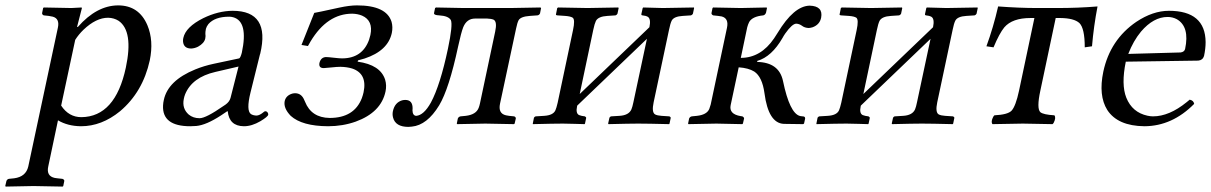

<svg xmlns="http://www.w3.org/2000/svg" viewBox="-42 -459 4498 713"><path d="M237.3 -311 185.1 -66.9Q213.4 -23.9 260.3 -23.9Q386.2 -25.4 425.3 -208Q454.1 -343.3 398.4 -381.8Q381.3 -392.6 359.4 -393.1Q314.9 -393.1 268.1 -348.6Q250 -331.1 237.3 -311ZM262.2 -429.2 244.1 -358.9H247.1Q316.9 -438.5 396.5 -439Q474.1 -439 505.4 -365.2Q529.3 -308.1 514.2 -234.9Q488.3 -117.2 403.8 -45.9Q335.4 9.8 258.8 9.8Q209.5 9.3 173.3 -12.2L137.2 159.2Q129.4 194.8 161.1 201.7Q166 202.6 170.9 203.1L189.5 205.1Q196.8 207.5 196.8 212.9L192.9 231.9L190.4 233.9Q189.5 233.9 82.5 231.9L-20.5 233.9L-22.5 231.9L-18.1 212.9Q-15.1 206.1 -8.8 205.1L10.7 203.1Q54.2 197.3 63 159.2L172.9 -356Q180.2 -389.6 154.3 -397Q147 -398.9 139.2 -399.9L120.6 -401.9Q114.3 -404.3 114.3 -410.2L118.2 -429.2L120.6 -431.2Q121.6 -431.2 223.1 -429.2L260.7 -431.2Z M843.8 -211.9 757.8 -191.9Q671.4 -171.9 645.5 -108.9Q642.1 -100.1 640.6 -91.8Q633.3 -56.2 658.7 -33.7Q675.3 -20 699.2 -20Q722.7 -20 788.6 -65.9Q793.5 -69.3 795.9 -70.8Q810.1 -81.1 814 -95.2ZM803.7 -45.9H801.8L779.3 -30.8Q724.1 5.4 687 8.8Q676.3 9.8 664.6 9.8Q559.6 9.8 563.5 -67.4Q564 -77.6 566.4 -87.9Q581.5 -159.7 683.1 -201.2Q715.3 -214.4 752 -222.2L846.2 -242.2Q851.1 -244.6 856 -263.2Q880.9 -379.4 823.7 -395Q816.4 -397 809.1 -397Q755.9 -397 731.9 -369.6Q725.1 -360.8 722.7 -352.1Q720.2 -339.4 720.7 -333Q722.2 -326.2 720.2 -315.9Q716.3 -298.3 693.4 -285.6Q680.7 -279.3 668 -278.8Q640.1 -278.8 637.7 -304.7Q637.2 -311.5 638.7 -317.9Q647.5 -358.9 712.9 -391.6Q768.1 -418.5 821.8 -418.9Q962.4 -418.9 924.3 -259.3Q923.8 -257.3 923.3 -256.8L888.2 -115.2Q871.6 -47.9 890.1 -35.2Q898.4 -30.3 910.2 -29.8Q921.9 -29.8 938 -43.5Q940.9 -45.9 942.9 -45.9Q950.7 -45.9 953.6 -37.6Q954.1 -34.7 954.1 -33.2Q952.6 -25.4 924.8 -8.8Q893.1 9.8 863.8 9.8Q809.1 9.3 803.7 -45.9Z M1015.1 -83Q1019.5 -104 1043 -111.3Q1048.8 -112.8 1053.7 -112.8Q1078.1 -112.8 1088.4 -86.4Q1089.4 -83.5 1090.8 -81.1Q1114.3 -22 1182.1 -21Q1273.4 -21 1301.8 -94.7Q1305.7 -105.5 1308.1 -116.2Q1322.8 -185.5 1265.6 -204.6Q1246.6 -210.4 1222.2 -210.9Q1210 -210.9 1187.5 -208.5Q1168.5 -206.5 1160.2 -206.1Q1141.6 -206.1 1144 -223.6Q1144.5 -225.1 1144.5 -226.1Q1149.9 -246.1 1168 -247.1Q1176.8 -247.1 1197.8 -244.6Q1218.8 -242.2 1228 -242.2Q1303.7 -242.2 1328.6 -311.5Q1331.5 -320.3 1333.5 -329.1Q1344.7 -382.3 1302.7 -400.9Q1286.6 -407.7 1266.1 -408.2Q1173.3 -408.2 1111.3 -305.2Q1106 -296.4 1101.6 -288.1L1077.6 -292L1125 -411.1Q1133.3 -412.1 1217.8 -430.7Q1256.3 -439 1283.7 -439Q1393.1 -439 1412.1 -377.9Q1417.5 -358.4 1413.1 -336.9Q1398.9 -270.5 1312 -241.7Q1299.3 -237.8 1287.6 -234.9L1286.1 -230Q1370.6 -218.3 1388.2 -163.1Q1394.5 -142.1 1389.6 -119.1Q1373 -41.5 1278.8 -7.3Q1230.5 9.8 1176.3 9.8Q1079.6 9.3 1037.6 -28.8Q1010.3 -57.1 1015.1 -83Z M1417 -45.9Q1423.8 -78.1 1451.2 -86.4Q1457.5 -87.9 1462.9 -87.9Q1491.2 -87.9 1490.2 -54.7Q1490.2 -52.2 1489.7 -49.8Q1490.2 -29.8 1503.4 -28.8Q1531.7 -30.8 1558.1 -78.1Q1592.8 -142.6 1621.6 -278.8Q1640.1 -366.7 1632.3 -384.3Q1623.5 -399.9 1588.9 -401.9Q1569.8 -402.8 1569.8 -409.2Q1569.8 -411.6 1570.3 -413.1L1573.7 -429.2L1577.1 -431.2Q1578.1 -431.2 1679.7 -429.2H1853.5L1964.8 -431.2L1967.3 -429.2L1963.4 -409.2Q1960.4 -402.8 1953.6 -401.9L1925.3 -399.9Q1891.6 -397.5 1883.8 -383.8Q1878.9 -374.5 1874.5 -353L1814.9 -74.2Q1807.1 -37.6 1836.9 -30.8Q1842.8 -29.8 1848.6 -28.8L1867.2 -26.9Q1873.5 -24.9 1873.5 -19L1869.1 0L1866.7 2Q1865.7 2 1760.3 0L1655.8 2L1654.3 0L1658.2 -19Q1661.1 -25.4 1668 -26.9L1687.5 -28.8Q1725.6 -33.2 1735.4 -58.1Q1738.3 -65.4 1740.2 -74.2L1796.9 -341.8Q1804.7 -377.9 1791.5 -385.7Q1782.7 -389.6 1767.1 -390.1H1722.2Q1691.4 -390.1 1678.2 -357.9Q1670.4 -337.9 1659.2 -286.1Q1625.5 -128.9 1588.9 -67.9Q1543.9 5.9 1487.3 11.2Q1481 11.7 1474.6 12.2Q1426.3 12.2 1417.5 -22.9Q1414.6 -34.2 1417 -45.9Z M2139.6 -429.2Q2139.6 -429.2 2253.9 -431.2L2255.4 -429.2L2251 -408.2Q2248.5 -403.3 2243.7 -401.9L2213.4 -399.9Q2179.7 -397.9 2170.9 -381.3Q2166 -371.1 2161.1 -348.1L2110.8 -109.9L2369.6 -357.9Q2376 -388.7 2363.8 -396.5Q2356 -400.9 2343.8 -401.9Q2339.8 -402.3 2339.8 -404.8Q2339.8 -406.2 2339.8 -407.2L2344.7 -429.2L2346.7 -431.2Q2347.7 -431.2 2419.4 -429.2L2534.7 -431.2L2535.6 -429.2L2531.2 -408.2Q2528.8 -403.3 2523.9 -401.9L2493.2 -399.9Q2460.9 -397.9 2452.6 -382.8Q2447.3 -372.6 2442.4 -348.1L2385.3 -79.1Q2377.4 -42 2390.6 -34.2Q2398.9 -29.8 2414.6 -28.8L2443.8 -26.9Q2448.7 -24.9 2448.7 -21L2444.3 0L2442.9 2Q2362.8 0 2328.1 0Q2296.4 0 2217.8 2L2216.3 0L2221.2 -22Q2223.6 -25.9 2227.1 -26.9L2258.3 -28.8Q2293 -30.8 2302.7 -52.7Q2306.6 -62 2310.1 -79.1L2360.4 -314.9L2101.6 -66.9L2101.1 -64.9Q2095.2 -38.1 2108.4 -31.7Q2116.7 -28.3 2129.9 -26.9Q2134.8 -24.4 2134.8 -21L2130.4 0L2128.9 2Q2113.8 1.5 2094.2 1Q2067.4 0 2048.3 0Q2015.6 0 1937 2L1936.5 0L1940.9 -22Q1943.4 -25.9 1947.3 -26.9L1978.5 -28.8Q2012.2 -30.8 2020.5 -49.3Q2024.4 -58.1 2028.8 -77.1L2085.9 -347.2Q2094.2 -385.7 2085 -393.1Q2077.1 -398.4 2057.1 -399.9L2027.8 -401.9Q2022.9 -402.3 2022.5 -404.8Q2022.5 -406.2 2022.9 -407.2L2027.3 -429.2L2030.8 -431.2Q2032.2 -431.2 2139.6 -429.2Z M2513.2 0 2517.1 -19Q2520 -25.4 2526.9 -26.9L2545.9 -28.8Q2582.5 -32.7 2591.8 -54.2Q2594.7 -61.5 2597.2 -70.8L2657.7 -356Q2665 -390.6 2638.2 -397.9Q2631.8 -399.4 2625 -399.9L2606.4 -401.9Q2600.1 -404.8 2600.1 -410.2L2604 -429.2L2606.4 -431.2Q2607.4 -431.2 2709 -429.2L2804.7 -431.2L2806.2 -429.2L2802.7 -412.1Q2799.8 -403.8 2792.5 -401.9Q2752 -397.9 2740.2 -377.4Q2735.8 -368.7 2732.9 -357.9L2709 -244.1Q2783.2 -244.1 2832.5 -316.4Q2839.4 -326.7 2845.7 -336.9Q2906.2 -437 2964.8 -438Q3015.6 -436.5 3007.3 -393.1Q3002 -367.7 2976.1 -357.9Q2968.3 -355.5 2961.4 -355Q2945.8 -355.5 2935.5 -363.8Q2925.8 -370.6 2915 -371.1Q2899.9 -371.1 2874 -334.5Q2868.2 -326.2 2863.8 -317.9Q2823.7 -248.5 2770.5 -232.9L2769.5 -229Q2851.1 -227.5 2865.7 -158.2Q2890.6 -38.1 2928.7 -28.3Q2930.2 -27.8 2931.2 -27.8L2938.5 -26.9Q2947.8 -26.9 2947.8 -20Q2947.8 -18.6 2947.8 -18.1L2943.8 0L2940.4 2L2868.7 1Q2811.5 -1.5 2796.9 -112.8Q2788.6 -173.8 2758.8 -193.4Q2737.3 -206.5 2701.2 -209L2671.4 -68.8Q2664.1 -35.2 2708.5 -27.8Q2711.9 -27.3 2714.8 -26.9Q2721.2 -23.4 2721.2 -19L2716.8 0L2714.4 2Q2713.4 2 2618.2 0L2514.6 2Z M3192.9 -429.2Q3192.9 -429.2 3307.1 -431.2L3308.6 -429.2L3304.2 -408.2Q3301.8 -403.3 3296.9 -401.9L3266.6 -399.9Q3232.9 -397.9 3224.1 -381.3Q3219.2 -371.1 3214.4 -348.1L3164.1 -109.9L3422.9 -357.9Q3429.2 -388.7 3417 -396.5Q3409.2 -400.9 3397 -401.9Q3393.1 -402.3 3393.1 -404.8Q3393.1 -406.2 3393.1 -407.2L3397.9 -429.2L3399.9 -431.2Q3400.9 -431.2 3472.7 -429.2L3587.9 -431.2L3588.9 -429.2L3584.5 -408.2Q3582 -403.3 3577.1 -401.9L3546.4 -399.9Q3514.2 -397.9 3505.9 -382.8Q3500.5 -372.6 3495.6 -348.1L3438.5 -79.1Q3430.7 -42 3443.8 -34.2Q3452.1 -29.8 3467.8 -28.8L3497.1 -26.9Q3502 -24.9 3502 -21L3497.6 0L3496.1 2Q3416 0 3381.3 0Q3349.6 0 3271 2L3269.5 0L3274.4 -22Q3276.9 -25.9 3280.3 -26.9L3311.5 -28.8Q3346.2 -30.8 3356 -52.7Q3359.9 -62 3363.3 -79.1L3413.6 -314.9L3154.8 -66.9L3154.3 -64.9Q3148.4 -38.1 3161.6 -31.7Q3169.9 -28.3 3183.1 -26.9Q3188 -24.4 3188 -21L3183.6 0L3182.1 2Q3167 1.5 3147.5 1Q3120.6 0 3101.6 0Q3068.8 0 2990.2 2L2989.7 0L2994.1 -22Q2996.6 -25.9 3000.5 -26.9L3031.7 -28.8Q3065.4 -30.8 3073.7 -49.3Q3077.6 -58.1 3082 -77.1L3139.2 -347.2Q3147.5 -385.7 3138.2 -393.1Q3130.4 -398.4 3110.4 -399.9L3081.1 -401.9Q3076.2 -402.3 3075.7 -404.8Q3075.7 -406.2 3076.2 -407.2L3080.6 -429.2L3084 -431.2Q3085.4 -431.2 3192.9 -429.2Z M3742.2 -122.1 3799.3 -392.1H3784.7Q3717.3 -392.1 3687.5 -357.4Q3669.4 -335.4 3647.5 -283.2L3621.1 -287.1Q3647 -357.9 3664.6 -435.1Q3743.7 -429.2 3809.6 -429.2H3884.3Q3962.4 -429.2 4033.7 -435.1Q4019.5 -361.3 4013.2 -287.1Q4011.7 -287.1 3986.3 -283.2Q3986.3 -354 3966.3 -373.5Q3946.3 -391.6 3895.5 -392.1H3878.4L3821.3 -122.1Q3807.1 -56.2 3821.3 -42.5Q3832.5 -33.2 3873.5 -30.8Q3880.4 -22 3871.1 -3.4Q3868.7 0.5 3866.7 2Q3780.3 0 3756.3 0Q3726.6 0 3643.6 2Q3636.7 -6.8 3646.5 -25.4Q3648.9 -29.3 3650.9 -30.8Q3700.2 -33.2 3714.4 -47.9Q3730 -64.9 3742.2 -122.1Z M4147.9 -258.8 4342.3 -264.2Q4356 -266.1 4358.9 -276.9Q4376.5 -359.9 4328.1 -387.7Q4312.5 -396 4293.9 -396Q4241.7 -396 4195.3 -341.8Q4166.5 -307.1 4147.9 -258.8ZM4376 -88.9Q4390.6 -85.9 4392.6 -73.2Q4311 9.3 4208 9.8Q4108.4 8.8 4069.8 -50.8Q4036.6 -104 4055.2 -192.9Q4080.6 -311.5 4177.7 -377.9Q4239.3 -418.9 4298.8 -418.9Q4434.1 -418.9 4435.1 -302.7Q4435.1 -278.3 4429.2 -251Q4424.3 -235.4 4407.7 -233.9L4138.7 -230Q4121.1 -145 4140.6 -96.2Q4162.6 -41.5 4219.2 -29.3Q4230 -26.9 4239.7 -26.9Q4299.8 -26.9 4364.7 -79.6Q4370.6 -84.5 4376 -88.9Z"/></svg>

Font: Linux Libertine Display Slanted O
Style: Slanted
Weight: 400
Designer: Philipp H. Poll
Foundry: Philipp H. Poll
Version: Version 5.0.9